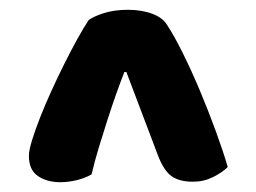

<svg xmlns="http://www.w3.org/2000/svg" viewBox="-20 -684 523 392"><path d="M161 -643Q172 -651 193 -657.5Q214 -664 241 -664Q270 -664 292 -655.5Q314 -647 323 -630Q335 -612 352.5 -577Q370 -542 387.5 -500.5Q405 -459 420.5 -416.5Q436 -374 445 -343Q434 -332 415 -322.5Q396 -313 374 -313Q346 -313 330 -324.5Q314 -336 302 -368L238 -537H234Q226 -517 217 -491.5Q208 -466 199 -438Q190 -410 181.5 -382Q173 -354 167 -328Q153 -320 136 -316Q119 -312 103 -312Q76 -312 57.5 -324.5Q39 -337 39 -366Q39 -377 45.5 -398Q52 -419 62 -444.5Q72 -470 85 -498.5Q98 -527 111.5 -554Q125 -581 138 -604.5Q151 -628 161 -643Z"/></svg>

Font: Baloo 2
Style: Bold
Weight: 700
Designer: Sarang Kulkarni and Ek Type
Foundry: Ek Type
Version: Version 1.640;hotconv 1.0.111;makeotfexe 2.5.65597; ttfautoh